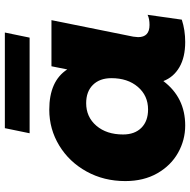

<svg xmlns="http://www.w3.org/2000/svg" viewBox="-16 -758 783 791"><g transform="rotate(-90 375.5 -362.5)"><path d="M710 -146 690 -5Q647 9 598 9Q535 9 494 -15Q453 -39 437 -81Q369 9 254 9Q194 9 141.5 -20.5Q89 -50 57 -106Q25 -162 25 -238Q25 -326 64.5 -397.5Q104 -469 171.5 -510Q239 -551 319 -551Q437 -551 485 -477L498 -542H688L620 -205Q618 -191 618 -185Q618 -138 668 -138Q694 -138 710 -146ZM449 -295Q449 -343 421.5 -371Q394 -399 346 -399Q289 -399 253 -357Q217 -315 217 -247Q217 -199 244.5 -171.5Q272 -144 320 -144Q377 -144 413 -186Q449 -228 449 -295ZM243 -734H637L616 -632H222Z"/></g></svg>

Font: Montserrat Alternates ExtraBold
Style: Italic
Weight: 800
Italic angle: -11.3°
Designer: Julieta Ulanovsky
Foundry: Julieta Ulanovsky
Version: Version 7.200